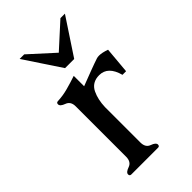

<svg xmlns="http://www.w3.org/2000/svg" viewBox="-218 -774 842 842"><g transform="rotate(-45 203.0 -352.5)"><path d="M81.5 -704.6H109.9L222.2 -602.5L334.5 -704.6H362.3L250.5 -535.2H193.8ZM196.8 -290.5V-71.3Q196.8 -39.6 220.9 -31Q245.1 -22.5 245.1 -10.3Q245.1 0 235.4 0H69.8Q59.6 0 59.6 -10.3Q59.6 -22.5 84 -31Q108.4 -39.6 108.4 -71.3V-383.8Q108.4 -414.6 84 -423.3Q59.6 -432.1 59.6 -444.8Q59.6 -455.1 69.8 -455.1Q102.1 -456.5 133.5 -465.1Q165 -473.6 196.8 -484.4V-419.9L264.6 -445.8Q302.2 -460 323.2 -466.8Q329.6 -468.8 338.4 -468.8Q356.4 -468.8 384.3 -459L373.5 -336.4H351.1Q332 -407.7 277.8 -407.7Q272.5 -407.7 267.1 -407.2Q230 -402.8 214.1 -369.4Q198.2 -335.9 196.8 -290.5Z"/></g></svg>

Font: Caudex
Style: Regular
Weight: 400
Version: Version 1.04